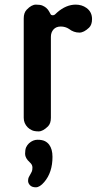

<svg xmlns="http://www.w3.org/2000/svg" viewBox="-20 -550 456 818"><path d="M302.7 -530.3Q314.9 -530.3 326.7 -526.9Q338.4 -523.4 348.6 -516.1Q372.1 -499 372.1 -468.8Q372.1 -444.3 359.4 -432.1Q337.4 -411.1 318.4 -411.1Q293.9 -411.1 273.9 -426.8Q258.3 -437 238.8 -437Q219.2 -437 208 -424.6Q196.8 -412.1 196.8 -393.1V-47.9Q196.8 -24.4 184.6 -11.7Q162.6 9.8 144.8 9.8Q127 9.8 116.5 5.1Q106 0.5 98.1 -7.3Q81.1 -24.4 81.1 -47.9V-471.7Q81.1 -495.6 93.8 -508.8Q114.3 -530.3 133.1 -530.3Q151.9 -530.3 161.1 -526.1Q170.4 -522 176.8 -516.6Q185.5 -508.8 189.5 -500.7Q193.4 -492.7 196 -488.8Q198.7 -484.9 204.8 -484.9Q210.9 -484.9 214.8 -488.8L223.6 -497.1Q261.7 -530.3 302.7 -530.3ZM106.9 141.6Q86.9 123.5 86.9 105.5Q86.9 87.4 91.3 77.6Q95.7 67.9 103.5 60.5Q120.6 45.4 139.9 45.4Q159.2 45.4 170.7 51Q182.1 56.6 189.5 66.4Q203.6 85.4 203.6 118.2Q203.6 184.6 168.5 225.6Q149.4 248 132.8 248Q116.2 248 107.9 239.3Q99.6 230.5 99.6 220.7Q99.6 210.9 102.5 205.1Q105.5 199.2 108.9 193.4Q112.3 187.5 115.2 181.6Q118.2 175.8 118.2 163.6Q118.2 151.4 106.9 141.6Z"/></svg>

Font: Supermercado
Style: Regular
Weight: 400
Designer: James Grieshaber
Foundry: James Grieshaber
Version: Version 1.002